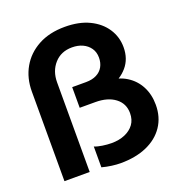

<svg xmlns="http://www.w3.org/2000/svg" viewBox="-134 -853 919 979"><g transform="rotate(-20 325.0 -363.5)"><path d="M355 12Q334 12 307.5 8.5Q281 5 255 -2V-115Q271 -108 297.5 -104Q324 -100 347 -100Q388 -100 419.5 -113.5Q451 -127 469 -151.5Q487 -176 487 -212Q487 -264 447 -294.5Q407 -325 340 -325H255V-437H330Q364 -437 387.5 -449Q411 -461 423 -482.5Q435 -504 435 -532Q435 -562 420 -583.5Q405 -605 380 -616.5Q355 -628 323 -628Q263 -628 227 -587.5Q191 -547 191 -486V0H54V-486Q54 -559 86.5 -616Q119 -673 179.5 -706Q240 -739 324 -739Q401 -739 456 -712.5Q511 -686 541 -640.5Q571 -595 571 -539Q571 -476 534.5 -433.5Q498 -391 440 -374L436 -406Q494 -404 536.5 -377.5Q579 -351 602 -307Q625 -263 625 -207Q625 -140 591.5 -90.5Q558 -41 497.5 -14.5Q437 12 355 12Z"/></g></svg>

Font: Azeret Mono SemiBold
Style: Regular
Weight: 600
Designer: Martin Vácha
Foundry: Displaay
Version: Version 1.002